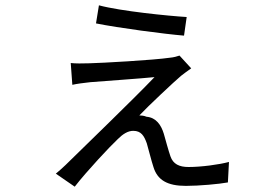

<svg xmlns="http://www.w3.org/2000/svg" viewBox="-20 -656 1040 722"><path d="M352 -636 341 -568C425 -551 599 -528 672 -522L682 -592C615 -596 434 -614 352 -636ZM699 -399 655 -447C647 -444 632 -440 619 -439C559 -430 361 -419 316 -418C291 -417 263 -417 246 -419L252 -337C269 -341 293 -344 320 -347C368 -351 514 -361 561 -366C480 -281 302 -110 226 -35C210 -20 201 -12 190 -3L261 46C306 -12 394 -106 423 -133C442 -152 461 -164 481 -164C511 -164 522 -145 532 -117C538 -97 549 -52 557 -28C572 21 609 43 679 43C729 43 805 36 837 30L841 -47C804 -37 737 -28 689 -28C654 -28 631 -39 621 -68C614 -88 603 -128 596 -153C586 -186 567 -214 531 -217C522 -221 511 -222 504 -222C537 -257 636 -350 661 -371C670 -378 686 -390 699 -399Z"/></svg>

Font: Noto Sans Mono CJK SC Regular
Style: Regular
Weight: 400
Designer: Ryoko NISHIZUKA (kana & ideographs); Paul D. Hunt (Latin, Greek & Cyrillic); Wenlong ZHANG (bopomofo); Sandoll Communica
Foundry: Adobe Systems Incorporated
Version: Version 1.005;PS 1.005;hotconv 1.0.96;makeotf.lib2.5.65012